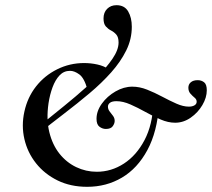

<svg xmlns="http://www.w3.org/2000/svg" viewBox="-20 -708 817 740"><path d="M316 12Q252 12 202 -12.5Q152 -37 119 -78.5Q86 -120 74 -172Q62 -224 74 -278Q86 -333 119 -375Q152 -417 200.5 -441Q249 -465 304 -465Q330 -465 355 -459.5Q380 -454 400 -441L317 -363Q305 -407 286 -421Q267 -435 250 -435Q226 -435 209.5 -417.5Q193 -400 182.5 -371.5Q172 -343 167 -310Q158 -248 170 -199Q182 -150 209 -116Q236 -82 273.5 -64Q311 -46 353 -46Q409 -46 457.5 -77.5Q506 -109 537 -168Q568 -227 571 -309L593 -303Q586 -200 548 -129.5Q510 -59 450 -23.5Q390 12 316 12ZM126 -191 112 -205Q143 -232 185 -265.5Q227 -299 271 -336Q315 -373 352.5 -410Q390 -447 413.5 -481.5Q437 -516 437 -544Q437 -565 428 -575Q419 -585 408 -590.5Q397 -596 388 -606Q379 -616 379 -637Q379 -660 393 -674Q407 -688 429 -688Q460 -688 474 -664Q488 -640 488 -605Q488 -557 466.5 -513.5Q445 -470 408.5 -429Q372 -388 325 -348.5Q278 -309 227 -270Q176 -231 126 -191ZM388 -211Q375 -211 363.5 -219.5Q352 -228 352 -250Q352 -280 372.5 -308.5Q393 -337 425 -355.5Q457 -374 490 -374Q518 -374 547 -362.5Q576 -351 605 -335.5Q634 -320 660 -308.5Q686 -297 708 -297Q721 -297 729.5 -302Q738 -307 738 -316Q738 -325 730 -331.5Q722 -338 714 -347Q706 -356 706 -370Q706 -383 715.5 -391Q725 -399 742 -399Q756 -399 766.5 -391Q777 -383 777 -360Q777 -332 760 -303Q743 -274 715 -254.5Q687 -235 655 -235Q628 -235 599 -247.5Q570 -260 540.5 -276.5Q511 -293 482.5 -305.5Q454 -318 429 -318Q412 -318 404 -312Q396 -306 396 -297Q396 -287 402.5 -278.5Q409 -270 415.5 -261.5Q422 -253 422 -242Q422 -232 414.5 -221.5Q407 -211 388 -211Z"/></svg>

Font: Cormorant Light
Style: Bold Italic
Weight: 700
Italic angle: -10°
Version: Version 4.000